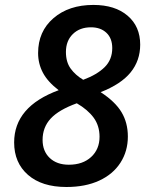

<svg xmlns="http://www.w3.org/2000/svg" viewBox="-20 -745 591 775"><path d="M356.9 -725.1Q444.3 -725.1 495.1 -681.6Q545.9 -638.2 545.9 -564.9Q545.9 -500.5 507.3 -452.9Q468.8 -405.3 386.2 -373Q444.8 -335 470.5 -292.2Q496.1 -249.5 496.1 -193.8Q496.1 -134.8 466.1 -88.1Q436 -41.5 380.4 -15.9Q324.7 9.8 248 9.8Q148.9 9.8 93 -39.1Q37.1 -87.9 37.1 -169.9Q37.1 -314.9 216.8 -380.9Q172.4 -415 153.1 -451.7Q133.8 -488.3 133.8 -530.8Q133.8 -618.2 195.8 -671.6Q257.8 -725.1 356.9 -725.1ZM290 -328.1Q217.3 -301.8 184.6 -266.4Q151.9 -231 151.9 -180.2Q151.9 -134.8 180.7 -107.4Q209.5 -80.1 257.8 -80.1Q314 -80.1 347.9 -111.3Q381.8 -142.6 381.8 -192.9Q381.8 -237.3 358.2 -269.8Q334.5 -302.2 290 -328.1ZM347.2 -634.8Q301.8 -634.8 273.9 -607.4Q246.1 -580.1 246.1 -535.2Q246.1 -494.6 265.1 -468.3Q284.2 -441.9 315.9 -422.9Q372.1 -443.8 402.6 -474.1Q433.1 -504.4 433.1 -550.8Q433.1 -590.3 409.7 -612.5Q386.2 -634.8 347.2 -634.8Z"/></svg>

Font: f52698313916912   
Style: Italic
Weight: 600
Italic angle: -12°
Foundry: Ascender Corporation
Version: Version 1.10